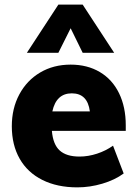

<svg xmlns="http://www.w3.org/2000/svg" viewBox="-20 -801 593 829"><path d="M523 -236H204Q209 -177 238 -151Q267 -125 323 -125Q361 -125 399 -137.5Q437 -150 468 -172L514 -52Q476 -24 422 -8Q368 8 314 8Q227 8 163 -24Q99 -56 65 -115.5Q31 -175 31 -256Q31 -333 63.5 -393.5Q96 -454 153.5 -488Q211 -522 285 -522Q357 -522 411 -490Q465 -458 494 -398.5Q523 -339 523 -260ZM206 -320H368Q358 -398 290 -398Q223 -398 206 -320ZM96 -573 232 -781H337L473 -573H337L285 -679L232 -573Z"/></svg>

Font: Muli Black
Style: Regular
Weight: 900
Designer: Vernon Adams
Foundry: Vernon Adams
Version: Version 2.001